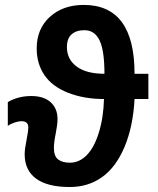

<svg xmlns="http://www.w3.org/2000/svg" viewBox="-20 -749 640 779"><path d="M582 -347.2H525.9Q520 -235.8 485.4 -153.3Q450.7 -70.8 394.3 -30.5Q337.9 9.8 263.2 9.8Q172.9 9.8 126.5 -24.2Q80.1 -58.1 80.1 -123Q80.1 -143.6 87.4 -179.7Q94.7 -215.3 94.7 -232.9Q94.7 -257.3 66.4 -257.3Q56.2 -257.3 39.6 -252Q22.9 -246.6 11.7 -238.3V-335Q54.2 -359.4 106.9 -359.4Q157.7 -359.4 185.5 -334.2Q213.4 -309.1 213.4 -265.6Q213.4 -244.1 206.1 -207.5Q198.7 -170.9 198.7 -148.9Q198.7 -115.2 215.8 -102.1Q232.9 -88.9 263.7 -88.9Q301.8 -88.9 332 -119.6Q362.3 -150.4 381.1 -211.2Q399.9 -272 401.9 -347.2Q320.8 -347.2 256.3 -372.6Q191.9 -397.9 160.4 -444.1Q128.9 -490.2 128.9 -552.7Q128.9 -631.8 182.1 -680.4Q235.4 -729 319.8 -729Q525.9 -729 525.9 -449.7H582ZM403.8 -449.7Q403.8 -544.4 383.8 -585.4Q363.8 -626.5 322.3 -626.5Q289.1 -626.5 270.3 -609.4Q251.5 -592.3 251.5 -558.1Q251.5 -508.3 291 -479Q330.6 -449.7 403.8 -449.7Z"/></svg>

Font: Cousine
Style: Bold
Weight: 700
Monospace: yes
Designer: Steve Matteson
Foundry: Ascender Corporation
Version: Version 1.20